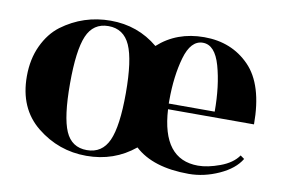

<svg xmlns="http://www.w3.org/2000/svg" viewBox="-58 -565 990 671"><g transform="rotate(10 437.0 -230.0)"><path d="M841 -200H536Q546 -24 673 -24Q707 -24 750.5 -40Q794 -56 814 -85L828 -75Q806 -38 753 -14Q700 10 646 10Q519 10 454 -50Q381 10 282.5 10Q184 10 107 -52Q30 -114 30 -228Q30 -289 52.5 -337Q75 -385 112 -413Q189 -470 285.5 -470Q382 -470 454 -410Q520 -470 617.5 -470Q715 -470 778 -405.5Q841 -341 841 -200ZM535 -220H698Q698 -312 678.5 -381Q659 -450 616 -450Q573 -450 554 -383.5Q535 -317 535 -231ZM205 -60.5Q227 -10 281 -10Q335 -10 358 -61Q381 -112 381 -229.5Q381 -347 358 -398.5Q335 -450 281 -450Q227 -450 205 -398.5Q183 -347 183 -229Q183 -111 205 -60.5Z"/></g></svg>

Font: Rozha One
Style: Regular
Weight: 400
Designer: Tim Donaldson, Indian Type Foundry
Foundry: Indian Type Foundry
Version: Version 1.300;PS 1.0;hotconv 1.0.78;makeotf.lib2.5.61930; tt